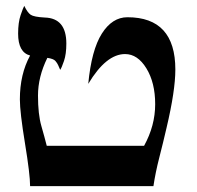

<svg xmlns="http://www.w3.org/2000/svg" viewBox="-20 -637 675 657"><path d="M416 -578Q580 -578 580 -399Q580 -327 550 -200Q538 -148 525 -97.5Q512 -47 505 0H83Q83 -40 65.5 -146.5Q48 -253 48 -297Q48 -383 83 -447Q42 -458 42 -522Q42 -560 50.5 -585Q59 -610 63 -617Q74 -594 85 -586.5Q96 -579 133 -577Q207 -575 207 -488Q207 -452 199 -428.5Q191 -405 186 -398Q182 -407 179 -414Q176 -421 169.5 -428.5Q163 -436 142 -439Q110 -374 110 -310Q110 -246 121.5 -206Q133 -166 140 -138H473Q511 -207 511 -280.5Q511 -354 481 -403Q451 -452 408 -452Q343 -452 282 -350Q293 -466 328.5 -522Q364 -578 416 -578Z"/></svg>

Font: Cardo
Style: Regular
Weight: 400
Designer: David J. Perry
Foundry: David J. Perry
Version: Version 1.0451